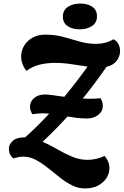

<svg xmlns="http://www.w3.org/2000/svg" viewBox="-20 -894 696 1081"><path d="M457 167Q420 167 384.5 149Q349 131 315.5 104Q282 77 248.5 50.5Q215 24 181.5 6Q148 -12 113 -12Q96 -12 82 -9Q68 -6 55 -2Q30 -23 30 -56Q30 -81 52 -101Q74 -121 122 -121Q191 -183 257 -254Q237 -256 217 -256Q205 -256 191.5 -254.5Q178 -253 162 -251Q149 -273 149 -293Q149 -323 172.5 -342.5Q196 -362 233 -362Q249 -362 278 -358Q307 -354 342 -349Q409 -430 473 -519Q429 -525 383 -532.5Q337 -540 288 -540Q247 -540 205.5 -530.5Q164 -521 129 -495Q114 -514 106.5 -534.5Q99 -555 99 -576Q99 -609 116 -637Q133 -665 163.5 -682Q194 -699 236 -699Q290 -699 337 -686Q384 -673 429 -660Q474 -647 522 -647Q548 -647 572.5 -653.5Q597 -660 619 -673Q637 -664 646.5 -646.5Q656 -629 656 -606Q656 -578 637.5 -552.5Q619 -527 580 -518Q513 -422 446 -339Q466 -338 484 -338Q523 -338 546 -341Q553 -330 556 -319Q559 -308 559 -298Q559 -268 533.5 -247.5Q508 -227 471 -227Q438 -227 411 -230.5Q384 -234 360 -238Q293 -164 220 -96Q261 -78 302 -54Q343 -30 385.5 -12Q428 6 473 6Q496 6 521 0.5Q546 -5 569 -16Q596 15 596 54Q596 82 580 107.5Q564 133 533.5 150Q503 167 457 167ZM429 -729Q388 -729 361 -747Q334 -765 334 -800Q334 -837 362.5 -855.5Q391 -874 432 -874Q473 -874 499.5 -856Q526 -838 526 -802Q526 -766 498 -747.5Q470 -729 429 -729Z"/></svg>

Font: Sansita Swashed
Style: Bold
Weight: 700
Designer: Pablo Cosgaya
Foundry: Omnibus-Type
Version: Version 1.003; ttfautohint (v1.8.3)